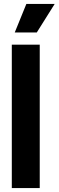

<svg xmlns="http://www.w3.org/2000/svg" viewBox="-20 -956 298 976"><path d="M40 0V-729H182V0ZM55 -791 114 -936H258L167 -791Z"/></svg>

Font: Mona Sans Condensed
Style: Bold
Weight: 700
Width: 3
Designer: Deni Anggara
Foundry: GitHub
Version: Version 2.000